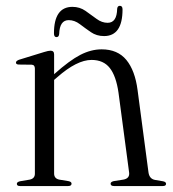

<svg xmlns="http://www.w3.org/2000/svg" viewBox="-20 -624 581 644"><path d="M161.5 -441.5V-375L162.5 -376Q213.5 -421.5 249.5 -440Q285.5 -458.5 321 -458.5Q374.5 -458.5 403.8 -423Q433 -387.5 441.5 -321.5L478 -46Q481 -24 500 -20.5L526.5 -16Q537 -14 537 -7.5Q537 0 526 0H362.5Q351 0 351 -8Q351 -14 361.5 -16.5L393.5 -21.5Q416 -25.5 413 -46L377.5 -313Q369.5 -369 348.2 -396Q327 -423 287 -423Q238 -423 172 -365L161.5 -356V-42Q161.5 -25 179 -21.5L209.5 -16.5Q220 -14.5 220 -8Q220 0 208.5 0H47Q36.5 0 36.5 -7.5Q36.5 -13.5 47 -16L79.5 -21.5Q97 -25 97 -41.5V-394Q97 -406.5 86 -407L42.5 -407.5Q33.5 -408 33.5 -414Q33.5 -419.5 43.5 -423.5L128 -449.5Q142.5 -454 149.5 -454Q161.5 -454 161.5 -441.5ZM329 -503Q304 -503 284.8 -516.2Q265.5 -529.5 247.8 -543Q230 -556.5 210.5 -556.5Q180 -556.5 178.5 -510Q177.5 -499.5 169.5 -499.5Q161 -499.5 161 -512Q161 -601 223 -601Q247.5 -601 266.8 -587.5Q286 -574 303.8 -560.8Q321.5 -547.5 341 -547.5Q372 -547.5 373 -594.5Q374 -604.5 382 -604.5Q391 -604.5 391 -592.5Q391 -503 329 -503Z"/></svg>

Font: Fraunces 72pt Light
Style: Regular
Weight: 300
Version: Version 1.000;[0bf87f6ff]